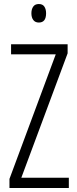

<svg xmlns="http://www.w3.org/2000/svg" viewBox="-20 -934 382 954"><path d="M322 0H27V-45L257 -664H35V-714H316V-669L86 -51H322ZM173 -914Q192 -914 200.5 -901Q209 -888 209 -868Q209 -822 173 -822Q155 -822 145.5 -834.5Q136 -847 136 -868Q136 -888 145 -901Q154 -914 173 -914Z"/></svg>

Font: Noto Sans Thai ExtCond Light
Style: Regular
Weight: 300
Width: 2
Designer: Monotype Design Team
Foundry: Monotype Imaging Inc.
Version: Version 2.002; ttfautohint (v1.8.4.7-5d5b)